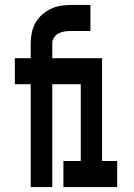

<svg xmlns="http://www.w3.org/2000/svg" viewBox="-20 -755 540 775"><path d="M104 0V-415H40V-520H104V-580Q104 -602 108.5 -623.5Q113 -645 123.5 -663.5Q134 -682 150.5 -696.5Q167 -711 186.5 -720Q206 -729 227.5 -732Q249 -735 270 -735H345V-630H270Q257 -630 244 -628.5Q231 -627 219 -621.5Q207 -616 199 -605Q191 -594 191 -580V-520H392V-105H453V0H236V-105H306V-415H191V0Z"/></svg>

Font: Iosevka SS18 Extrabold
Style: Regular
Weight: 800
Monospace: yes
Designer: Belleve Invis
Foundry: Belleve Invis
Version: Version 25.1.1; ttfautohint (v1.8.4)